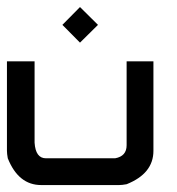

<svg xmlns="http://www.w3.org/2000/svg" viewBox="-20 -533 511 553"><path d="M0 -356.4H79.6V-122.1Q82.5 -77.1 112.3 -77.1H311.5Q344.7 -83 344.7 -114.7V-356.4H421.9V-98.6Q421.9 -33.2 344.7 -2.4Q331.5 0 323.2 0H98.6Q33.2 0 2.4 -77.1Q0 -90.3 0 -98.6ZM210.4 -410.2 159.7 -461.4 210.4 -512.7 262.2 -461.4Z"/></svg>

Font: Kadhim
Style: Regular
Weight: 400
Designer: Developer/ Husham Jawad
Version: Version 1.00;December 29, 2020;FontCreator 13.0.0.2683 32-bi